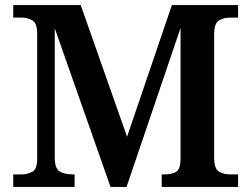

<svg xmlns="http://www.w3.org/2000/svg" viewBox="-20 -734 987 754"><path d="M32 0V-49H63Q88 -49 107 -59.5Q126 -70 126 -111V-602Q126 -643 107 -654Q88 -665 63 -665H32V-714H297L479 -197L655 -714H915V-665H884Q858 -665 839.5 -653.5Q821 -642 821 -598V-116Q821 -72 839.5 -60.5Q858 -49 884 -49H915V0H615V-49H623Q655 -49 671.5 -59Q688 -69 689 -107V-624L477 0H414L195 -623V-116Q195 -72 214.5 -60.5Q234 -49 268 -49H273V0Z"/></svg>

Font: Noto Serif Thai SemiBold
Style: Regular
Weight: 600
Designer: Monotype Design Team
Foundry: Monotype Imaging Inc.
Version: Version 2.001; ttfautohint (v1.8.4.7-5d5b)